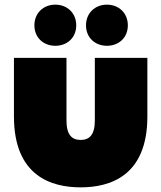

<svg xmlns="http://www.w3.org/2000/svg" viewBox="-20 -796 694 826"><path d="M327 10C451 10 614 -37 614 -295V-547H388V-278C388 -216 365 -194 327 -194C289 -194 266 -216 266 -278V-547H40V-295C40 -37 203 10 327 10ZM440 -599C491 -599 530 -634 530 -687C530 -740 491 -776 440 -776C389 -776 350 -740 350 -687C350 -634 389 -599 440 -599ZM218 -599C269 -599 308 -634 308 -687C308 -740 269 -776 218 -776C167 -776 128 -740 128 -687C128 -634 167 -599 218 -599Z"/></svg>

Font: Chess Sans Black
Style: Regular
Weight: 900
Designer: Wolf Bōese
Foundry: Wolf Bōese
Version: Version 7.223;Glyphs 3.3 (3306)